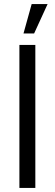

<svg xmlns="http://www.w3.org/2000/svg" viewBox="-20 -920 268 940"><path d="M75 0V-700H153V0ZM95 -756 135 -900H213L147 -756Z"/></svg>

Font: Urbanist
Style: Regular
Weight: 400
Designer: Corey Hu
Foundry: Corey Hu
Version: Version 1.330; ttfautohint (v1.8.4.7-5d5b)